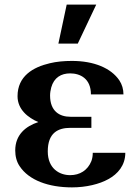

<svg xmlns="http://www.w3.org/2000/svg" viewBox="-20 -802 596 832"><path d="M46 -150C46 -125 52 -101 65 -82C105 -21 190 10 292 10C353 10 411 -4 450 -26C490 -48 523 -85 523 -140H382C382 -127 380 -115 376 -104C360 -64 326 -43 284 -43C237 -43 187 -72 187 -146C187 -227 232 -248 285 -248H376V-296H285C238 -296 197 -320 197 -388C197 -400 199 -411 202 -423C214 -466 245 -484 284 -484C327 -484 374 -462 374 -393H515C515 -415 509 -436 497 -454C461 -507 387 -538 292 -538C257 -538 225 -535 196 -528C123 -511 56 -472 56 -385C56 -328 101 -292 146 -273C91 -255 46 -218 46 -150ZM233 -613H317L397 -782H269Z"/></svg>

Font: Aerodynamic
Style: Regular
Weight: 500
Designer: Google
Version: Version 2.000980; 2014